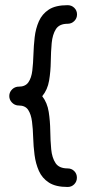

<svg xmlns="http://www.w3.org/2000/svg" viewBox="-20 -746 384 757"><path d="M283.2 -45.4Q283.2 -30.3 272.7 -19.5Q262.2 -8.8 246.6 -8.8Q199.7 -8.8 172.9 -26.1Q146 -43.5 133.3 -72.3Q120.6 -101.1 116.2 -135.3Q111.8 -169.4 110.8 -203.6Q109.9 -237.8 106.2 -266.6Q102.5 -295.4 91.1 -312.7Q79.6 -330.1 53.7 -330.1Q52.2 -330.1 51.3 -330.1Q51.3 -330.1 50.8 -330.1Q36.6 -331.5 26.6 -342.3Q16.6 -353 16.6 -367.2Q16.6 -380.4 24.9 -390.4Q33.2 -400.4 44.9 -403.3Q44.9 -403.3 45.4 -403.3Q46.4 -403.3 47.4 -403.8Q47.9 -403.8 48.3 -403.8Q49.3 -403.8 49.8 -404.3Q50.8 -404.3 51.3 -404.3Q51.8 -404.3 52.2 -404.3H52.7Q53.2 -404.3 53.7 -404.3Q80.1 -404.3 92 -421.6Q104 -439 107.4 -467.8Q110.8 -496.6 111.8 -530.8Q112.8 -564.9 116.7 -599.1Q120.6 -633.3 133.3 -662.1Q146 -690.9 172.6 -708.3Q199.2 -725.6 246.6 -725.6Q262.2 -725.6 272.9 -715.1Q283.7 -704.6 283.7 -689Q283.7 -673.8 272.9 -663.1Q262.2 -652.3 246.6 -652.3Q213.9 -652.3 200.4 -631.1Q187 -609.9 183.8 -576.2Q180.7 -542.5 180.2 -503.4Q179.7 -464.4 173.6 -428.2Q167.5 -392.1 146.5 -366.7Q166.5 -340.8 172.1 -304.7Q177.7 -268.6 178.2 -229.7Q178.7 -190.9 181.9 -157.5Q185.1 -124 199 -103Q212.9 -82 246.6 -82Q262.2 -82 272.7 -71.5Q283.2 -61 283.2 -45.4Z"/></svg>

Font: Mikhak-FD Regular
Style: FD-Regular
Weight: 400
Designer: Amin Abedi
Version: Version 3.2